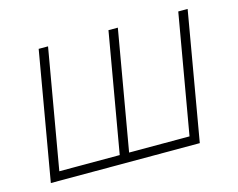

<svg xmlns="http://www.w3.org/2000/svg" viewBox="-79 -636 933 752"><g transform="rotate(-15 388.0 -260.0)"><path d="M613 -36H368L452 -520H414L330 -36H85L169 -520H131L41 0H645L735 -520H697Z"/></g></svg>

Font: Fixel Text 20240404 ExtraLight
Style: Italic
Weight: 200
Width: 4
Italic angle: -10°
Designer: AlfaBravo + MacPaw
Foundry: Kyrylo Tkachov, Marchela Mozhyna, Serhii Makarenko, Maria Weinstein, Zakhar Kryvoshyya
Version: Version 1.211;Glyphs 3.2 (3225)